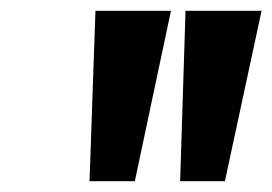

<svg xmlns="http://www.w3.org/2000/svg" viewBox="-20 -728 505 356"><path d="M230 -392 297 -708H157L146 -392ZM314 -392H397L465 -708H324Z"/></svg>

Font: Falling Sky
Style: SeBdObl
Weight: 600
Designer: Paul D. Hunt
Foundry: Adobe Systems Incorporated
Version: Version 1.02